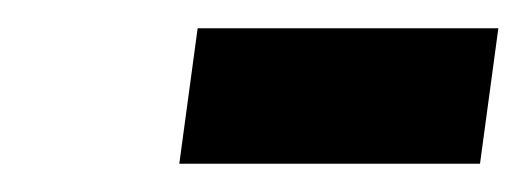

<svg xmlns="http://www.w3.org/2000/svg" viewBox="-20 -697 373 136"><path d="M120 -677H333L320 -581H107Z"/></svg>

Font: Relentless
Style: Condensed Bold Italic
Weight: 700
Width: 3
Italic angle: -7°
Designer: Sparks studio
Foundry: Sparks Studio
Version: Version 1.101